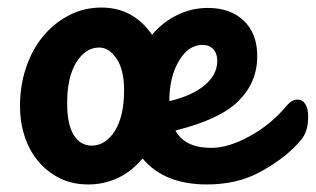

<svg xmlns="http://www.w3.org/2000/svg" viewBox="-20 -487 837 509"><path d="M769 -223Q782 -223 789.5 -211Q797 -199 797 -178Q797 -138 778 -116Q740 -70 673 -33Q639 -14 603 -6Q567 2 529 2Q415 2 358 -67Q330 -33 293 -15.5Q256 2 214 2Q171 2 137.5 -15Q104 -32 80.5 -60.5Q57 -89 45 -126.5Q33 -164 33 -205Q33 -262 50 -310.5Q67 -359 96.5 -393.5Q126 -428 165 -447.5Q204 -467 249 -467Q333 -467 383 -395Q412 -429 450.5 -447.5Q489 -466 531 -466Q591 -466 626.5 -432Q662 -398 662 -338Q662 -269 612.5 -219.5Q563 -170 445 -141Q470 -95 540 -95Q586 -95 642 -126Q699 -157 742 -209Q754 -223 769 -223ZM517 -368Q479 -368 454 -325Q429 -282 429 -221V-219Q489 -233 522.5 -261Q556 -289 556 -326Q556 -345 545.5 -356.5Q535 -368 517 -368ZM223 -101Q260 -101 284.5 -140Q309 -179 309 -248Q309 -302 289 -331.5Q269 -361 243 -361Q207 -361 182.5 -322Q158 -283 158 -214Q158 -157 175.5 -129Q193 -101 223 -101Z"/></svg>

Font: Lebkuchenwelt
Style: Regular
Weight: 400
Designer: Vernon Adams
Foundry: Gereon Berster
Version: Version 1.000;PS 001.001;hotconv 1.0.56 